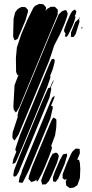

<svg xmlns="http://www.w3.org/2000/svg" viewBox="-20 -802 472 990"><path d="M277 -726 218 -584 117 -340 80 -250 67 -228 62 -222 57 -228 51 -237 49 -254 55 -363 76 -418 70 -414 63 -431 62 -503 67 -557 90 -626 120 -697 152 -762 161 -772 174 -778 182 -782 193 -781 203 -780 211 -772 217 -765V-755L214 -745L223 -756L235 -763L242 -767H258H263L271 -759L278 -753V-748ZM111 -696 76 -613 71 -601 60 -596 55 -594 52 -602 48 -612V-628L50 -705L58 -738L71 -755L83 -762L90 -766H100L111 -765L119 -757L124 -751V-740ZM352 -664 331 -621 322 -611 314 -616 316 -621 318 -629 314 -635 310 -642 312 -653 323 -683 342 -727 351 -743 365 -753 374 -744 371 -731 365 -717 369 -718 368 -709 362 -689ZM313 -680 289 -625 259 -567 246 -526 232 -485 121 -217 75 -107 59 -83 54 -77 49 -84 44 -91V-99L45 -118L73 -204L69 -201L71 -209L76 -232L115 -326L250 -652L283 -728L299 -744L297 -740L300 -744L312 -749L321 -750L326 -740L329 -733L327 -720ZM370 -626 359 -611 345 -612 346 -617V-634L352 -649L368 -688L385 -704L393 -716L388 -703V-702L390 -690ZM407 -662 401 -653 399 -660ZM223 -353 95 -43 64 28 59 37 45 44V39L49 18L65 -22L63 -21L59 -29L61 -40L84 -108L201 -391L237 -477L246 -496L255 -499L262 -494V-489L261 -479L252 -445L238 -410H240L239 -399ZM235 -299 121 -23 75 88 65 104 56 109 49 106V97L53 75L83 -2L197 -277L225 -340L229 -348L238 -350L250 -379L259 -391L256 -384L243 -354L242 -352H243L244 -341ZM239 -189 130 74 100 134 95 141 82 139 77 138V133L81 113L91 88L94 76L123 5L224 -239L240 -278L249 -298L262 -309L259 -295L243 -256L251 -255L252 -244ZM233 5 211 59 196 93 177 128 170 135 168 127 167 123 162 130 155 132 142 137 133 127 127 121 129 107 145 59 226 -135 246 -182 255 -196 263 -192 270 -187 271 -176 270 -144 264 -104 244 -50 248 -41 245 -28ZM386 3 378 21 388 23 389 28 392 39 394 70 392 116 379 153 368 160 361 165 345 167 340 168 329 160 322 155 321 150 319 134 324 121 313 125 302 116 303 111V96L323 44L347 -10L354 -21L370 -36L383 -35L391 -34V-26L392 -12ZM274 37 248 99 232 132 217 148 206 149H197L196 144L192 128L196 118L204 96L233 27L235 23L238 15L252 -11L253 -9L267 -15L275 -13L283 0L282 9ZM313 44 293 90 280 119 267 136 262 135 254 133 253 127V112L264 81L288 25L301 1L305 -6L313 -8L325 -10L326 1Z"/></svg>

Font: Rubik Marker Hatch
Style: Regular
Weight: 400
Designer: Hubert and Fischer, NaN
Foundry: Hubert & Fischer, NaN
Version: Version 2.200